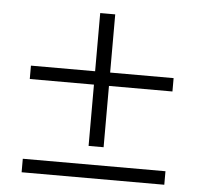

<svg xmlns="http://www.w3.org/2000/svg" viewBox="-46 -637 713 684"><g transform="rotate(5 310.5 -294.5)"><path d="M338.9 -333.5V-114.3H285.2V-333.5H55.7V-381.3H285.2V-589.4H338.9V-381.3H565.9V-333.5ZM55.7 0V-48.3H565.9V0Z"/></g></svg>

Font: Varendra
Style: Regular
Weight: 400
Designer: Jacob Thomas
Foundry: Bangla Type Foundry
Version: Version 1.008